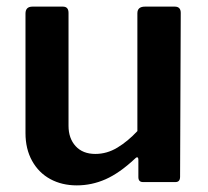

<svg xmlns="http://www.w3.org/2000/svg" viewBox="-20 -550 628 580"><path d="M268 -85Q303 -85 334.5 -104Q366 -123 395 -154V-510Q395 -530 418 -530H508Q526 -530 526 -511L524 -16Q524 0 510 0H412Q398 0 398 -15V-68Q398 -73 395.5 -74.5Q393 -76 388 -71Q341 -27 299 -8.5Q257 10 212 10Q167 10 132 -9Q97 -28 77 -64Q57 -100 57 -148V-509Q57 -530 78 -530H170Q187 -530 187 -511V-170Q187 -132 208.5 -108.5Q230 -85 268 -85Z"/></svg>

Font: Libre Franklin SemiBold
Style: Regular
Weight: 600
Designer: Pablo Impallari, Rodrigo Fuenzalida, Nhung Nguyen
Foundry: Impallari Type
Version: Version 3.000